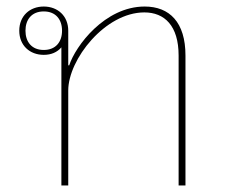

<svg xmlns="http://www.w3.org/2000/svg" viewBox="-20 -568 703 588"><path d="M168 0H189V-291C189 -386 302 -530 422 -530C484 -530 527 -489 527 -398V0H548V-398C548 -500 499 -548 423 -548C301 -548 211 -427 192 -368H189V-474C189 -519 157 -548 114 -548C71 -548 39 -519 39 -474C39 -429 71 -400 114 -400C137 -400 155 -408 168 -423ZM114 -415C77 -415 58 -440 58 -474C58 -508 77 -533 114 -533C151 -533 170 -508 170 -474C170 -440 151 -415 114 -415Z"/></svg>

Font: IBM Plex Thai Looped Thin
Style: Regular
Weight: 100
Designer: Mike Abbink, Paul van der Laan, Pieter van Rosmalen, Ben Mitchell, Mark Frömberg
Foundry: Bold Monday
Version: Version 1.0